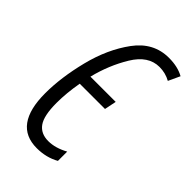

<svg xmlns="http://www.w3.org/2000/svg" viewBox="-176 -602 672 672"><g transform="rotate(45 160.0 -265.5)"><path d="M226 -11V-57Q188 -36 153 -36Q116 -36 97.5 -62Q79 -88 79 -151Q79 -200 89 -256H214L223 -300H98Q116 -373 153 -434Q190 -495 245 -495Q275 -495 300 -481L320 -524Q290 -541 246 -541Q170 -541 121.5 -475Q73 -409 50 -317Q27 -225 27 -147Q27 10 142 10Q189 10 226 -11Z"/></g></svg>

Font: Noto Sans Display Condensed Light
Style: Italic
Weight: 300
Width: 3
Designer: Monotype Design team
Foundry: Monotype Imaging Inc.
Version: 1.000